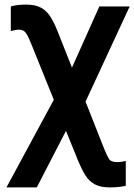

<svg xmlns="http://www.w3.org/2000/svg" viewBox="-20 -575 584 835"><path d="M8 240 214 -141 120 -374Q104 -415 93.5 -430.5Q83 -446 63 -446Q54 -446 44.5 -444Q35 -442 27 -440V-547Q53 -555 94 -555Q134 -555 158.5 -541.5Q183 -528 200 -501Q217 -474 232 -435L293 -281L412 -547H544L352 -133L433 72Q446 104 454.5 117Q463 130 490 130Q500 130 509 128.5Q518 127 527 125V233Q514 236 497 238Q480 240 457 240Q417 240 392 226.5Q367 213 351 187Q335 161 320 125L267 -6L140 240Z"/></svg>

Font: Noto Sans ExtraCondensed
Style: Bold
Weight: 700
Width: 2
Designer: Monotype Design Team
Foundry: Monotype Imaging Inc.
Version: Version 2.013; ttfautohint (v1.8.4.7-5d5b)